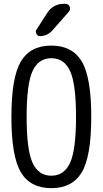

<svg xmlns="http://www.w3.org/2000/svg" viewBox="-20 -980 540 1010"><path d="M348.6 -606.4Q317.4 -673.8 250 -673.8Q182.6 -673.8 151.4 -606.4Q120.1 -539.1 120.1 -365.2Q120.1 -191.4 151.4 -123.5Q182.6 -55.7 250 -55.7Q317.4 -55.7 348.6 -123.5Q379.9 -191.4 379.9 -365.2Q379.9 -539.1 348.6 -606.4ZM410.2 -73.7Q360.4 9.8 250 9.8Q139.6 9.8 89.8 -73.7Q40 -157.2 40 -365.2Q40 -573.2 89.8 -656.7Q139.6 -740.2 250 -740.2Q360.4 -740.2 410.2 -656.7Q460 -573.2 460 -365.2Q460 -157.2 410.2 -73.7ZM317.4 -960H323.2Q339.8 -960 346.2 -945.3Q352.5 -930.7 341.8 -918L255.9 -820.3Q228.5 -790 190.4 -790Q177.7 -790 171.4 -802.2Q165 -814.5 171.9 -824.2L228.5 -912.1Q259.8 -960 317.4 -960Z"/></svg>

Font: Rounded Mgen+ 1mn regular
Style: Regular
Weight: 400
Designer: [Source Han Sans]
Ryoko NISHIZUKA  (kana & ideographs); Paul D. Hunt (Latin, Greek & Cyrillic); Wenlong ZHANG  (bopomofo
Version: Version 1.059.20150602